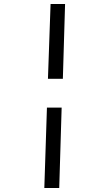

<svg xmlns="http://www.w3.org/2000/svg" viewBox="-20 -823 520 953"><path d="M218 -432 231 -803H303L292 -432ZM200 110 213 -289H286L274 110Z"/></svg>

Font: Literata 7pt
Style: Italic
Weight: 400
Italic angle: -2°
Designer: Latin by Veronika Burian and Jose Scaglione. Greek by Irene Vlachou. Cyrillic by Vera Evstafieva
Foundry: TypeTogether
Version: Version 3.002